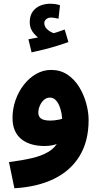

<svg xmlns="http://www.w3.org/2000/svg" viewBox="-20 -777 538 1027"><path d="M57 230 28 90Q99 81 152 68.5Q205 56 241 34Q277 12 295 -26.5Q313 -65 313 -126Q313 -148 309 -170.5Q305 -193 297 -212Q289 -231 276.5 -243Q264 -255 247 -255Q229 -255 215 -242.5Q201 -230 193 -211.5Q185 -193 185 -174Q185 -160 192 -150.5Q199 -141 213 -136.5Q227 -132 248 -132Q272 -132 297.5 -137.5Q323 -143 344 -153L348 -44Q324 -25 293 -10.5Q262 4 218 4Q182 4 151 -4.5Q120 -13 96.5 -31Q73 -49 60 -77.5Q47 -106 47 -146Q47 -195 63 -241Q79 -287 107.5 -323.5Q136 -360 173.5 -381.5Q211 -403 253 -403Q303 -403 340.5 -378Q378 -353 403 -312.5Q428 -272 441 -225Q454 -178 454 -135Q454 -22 406 57Q358 136 269 179.5Q180 223 57 230ZM149 -497 132 -567Q167 -573 184.5 -577Q202 -581 222 -586L212 -561Q186 -570 162.5 -596.5Q139 -623 139 -657Q139 -693 155 -715Q171 -737 196 -747Q221 -757 248 -757Q263 -757 276.5 -755Q290 -753 301 -749L293 -677Q283 -679 273 -681Q263 -683 251 -683Q238 -683 227.5 -674.5Q217 -666 217 -654Q217 -637 229 -624Q241 -611 257.5 -603.5Q274 -596 285 -595L230 -589Q257 -596 281 -603.5Q305 -611 326 -619L346 -552Q321 -543 287.5 -532.5Q254 -522 218.5 -513Q183 -504 149 -497Z"/></svg>

Font: Farlight84_Sys_V01
Style: Bold
Weight: 700
Designer: Monotype Design Team, Nadine Chahine and Nizar Qandah
Foundry: Monotype Imaging Inc.
Version: Version 2.004;October 31, 2024;FontCreator 14.0.0.2814 64-bi